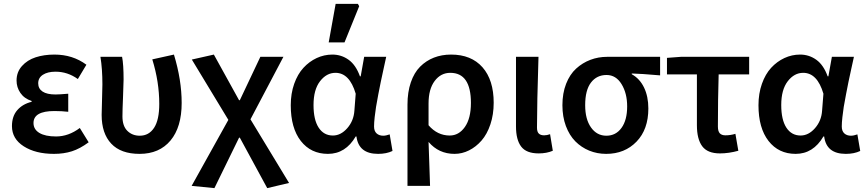

<svg xmlns="http://www.w3.org/2000/svg" viewBox="-20 -786 4491 996"><path d="M259.8 12.2Q164.6 12.2 103.3 -26.9Q42 -65.9 42 -131.8Q42 -183.1 69.8 -214.8Q97.7 -246.6 144 -257.8V-262.2Q105.5 -274.9 85.7 -304Q65.9 -333 65.9 -368.2Q65.9 -412.1 93.8 -443.4Q121.6 -474.6 165 -488.8Q208.5 -502.9 262.2 -502.9Q357.4 -502.9 428.2 -450.2L383.8 -376Q330.6 -414.1 268.1 -414.1Q227.1 -414.1 202.6 -398.2Q178.2 -382.3 178.2 -354Q178.2 -326.2 200.9 -311Q223.6 -295.9 268.1 -295.9Q286.1 -295.9 334 -299.8V-206.1Q300.8 -210 262.2 -210Q153.8 -210 153.8 -147.9Q153.8 -114.7 184.3 -96.4Q214.8 -78.1 271 -78.1Q335.4 -78.1 394 -122.1L439.9 -47.9Q395 -14.6 353 -1.2Q311 12.2 259.8 12.2Z M704.1 12.2Q606.9 12.2 557.1 -40.8Q507.3 -93.8 507.3 -189.9Q507.3 -216.8 509.3 -269.5Q511.2 -322.3 511.2 -348.1Q511.2 -429.2 501 -491.2H613.3Q621.1 -452.1 621.1 -373Q621.1 -351.1 618.2 -283.2Q615.2 -215.3 615.2 -182.1Q615.2 -132.3 640.6 -107.2Q666 -82 705.1 -82Q752.4 -82 779.3 -123Q806.2 -164.1 806.2 -247.1Q806.2 -361.3 770 -478L882.3 -502.9Q922.4 -371.1 922.4 -252Q922.4 -126.5 864.5 -57.1Q806.6 12.2 704.1 12.2Z M1092.3 189.9 974.1 178.2 1164.6 -164.1 975.1 -477.1 1089.4 -502.9 1220.2 -266.1H1224.1L1330.6 -491.2H1450.2L1279.3 -167L1479.5 163.1L1366.2 189.9L1224.1 -71.8H1220.2Z M1681.2 12.2Q1592.8 12.2 1540.5 -54.7Q1488.3 -121.6 1488.3 -240.2Q1488.3 -300.8 1506.1 -351.1Q1523.9 -401.4 1554 -434.1Q1584 -466.8 1622.8 -484.9Q1661.6 -502.9 1704.1 -502.9Q1751 -502.9 1788.6 -475.8Q1826.2 -448.7 1847.2 -390.1H1851.1L1869.1 -491.2H1983.4Q1980.5 -477.5 1970 -429.7Q1959.5 -381.8 1955.1 -360.4Q1950.7 -338.9 1942.6 -297.4Q1934.6 -255.9 1930.7 -231.4Q1926.8 -207 1923.6 -178.2Q1920.4 -149.4 1920.4 -129.9Q1920.4 -106 1933.6 -94Q1946.8 -82 1968.3 -82Q1981.9 -82 2001.5 -88.9L2016.1 -2.9Q1984.9 12.2 1941.4 12.2Q1840.3 12.2 1829.1 -78.1H1825.2Q1772.5 12.2 1681.2 12.2ZM1707 -83Q1748 -83 1781.5 -121.1Q1814.9 -159.2 1818.4 -211.9L1825.2 -299.8Q1793.5 -408.2 1720.2 -408.2Q1673.8 -408.2 1640.1 -364.5Q1606.4 -320.8 1606.4 -241.2Q1606.4 -164.6 1633.1 -123.8Q1659.7 -83 1707 -83ZM1685.1 -565.9 1721.2 -766.1H1836.4L1843.3 -753.9L1767.1 -565.9Z M2093.8 178.2V-243.2Q2093.8 -308.1 2111.1 -358.6Q2128.4 -409.2 2159.4 -440.2Q2190.4 -471.2 2231 -487.1Q2271.5 -502.9 2319.8 -502.9Q2424.8 -502.9 2482.9 -437Q2541 -371.1 2541 -252.9Q2541 -191.9 2523.9 -140.9Q2506.8 -89.8 2478 -56.9Q2449.2 -23.9 2413.1 -5.9Q2377 12.2 2337.9 12.2Q2255.9 12.2 2203.1 -49.8Q2204.6 -12.2 2207 61.8Q2209.5 135.7 2210.9 178.2ZM2313 -83Q2360.4 -83 2391.6 -127.4Q2422.9 -171.9 2422.9 -252Q2422.9 -408.2 2315.9 -408.2Q2266.6 -408.2 2234.9 -366Q2203.1 -323.7 2203.1 -249V-136.2Q2249 -83 2313 -83Z M2774.4 9.8Q2710.4 9.8 2683.6 -25.6Q2656.7 -61 2656.7 -129.9V-491.2H2773.4Q2765.6 -245.1 2765.6 -124Q2765.6 -102.5 2774.9 -93.3Q2784.2 -84 2802.7 -84Q2816.9 -84 2833.5 -89.8L2847.7 -3.9Q2815.9 9.8 2774.4 9.8Z M3124.5 12.2Q3077.6 12.2 3036.6 -4.6Q2995.6 -21.5 2964.6 -52.7Q2933.6 -84 2915.5 -132.3Q2897.5 -180.7 2897.5 -240.2Q2897.5 -302.2 2916.7 -351.3Q2936 -400.4 2968.8 -430.2Q3001.5 -460 3042.5 -475.6Q3083.5 -491.2 3129.4 -491.2H3404.3V-395Q3303.7 -403.8 3257.3 -404.8V-400.9Q3298.8 -377.9 3321 -331.8Q3343.3 -285.6 3343.3 -223.1Q3343.3 -114.7 3282 -51.3Q3220.7 12.2 3124.5 12.2ZM3233.4 -233.9Q3233.4 -302.2 3204.3 -349.6Q3175.3 -397 3126.5 -397Q3075.7 -397 3045.7 -357.7Q3015.6 -318.4 3015.6 -240.2Q3015.6 -167.5 3045.9 -124.8Q3076.2 -82 3125.5 -82Q3174.8 -82 3204.1 -122.6Q3233.4 -163.1 3233.4 -233.9Z M3714.8 9.8Q3650.4 9.8 3622.8 -27.3Q3595.2 -64.5 3595.2 -136.2V-399.9H3439.9V-485.8L3512.2 -491.2H3866.2V-399.9H3708Q3704.1 -270.5 3704.1 -129.9Q3704.1 -105 3713.9 -94.5Q3723.6 -84 3743.2 -84Q3769.5 -84 3794.9 -91.8L3810.1 -3.9Q3760.3 9.8 3714.8 9.8Z M4107.4 12.2Q4019 12.2 3966.8 -54.7Q3914.6 -121.6 3914.6 -240.2Q3914.6 -300.8 3932.4 -351.1Q3950.2 -401.4 3980.2 -434.1Q4010.3 -466.8 4049.1 -484.9Q4087.9 -502.9 4130.4 -502.9Q4177.2 -502.9 4214.8 -475.8Q4252.4 -448.7 4273.4 -390.1H4277.3L4295.4 -491.2H4409.7Q4406.7 -477.5 4396.2 -429.7Q4385.7 -381.8 4381.3 -360.4Q4377 -338.9 4368.9 -297.4Q4360.8 -255.9 4356.9 -231.4Q4353 -207 4349.9 -178.2Q4346.7 -149.4 4346.7 -129.9Q4346.7 -106 4359.9 -94Q4373 -82 4394.5 -82Q4408.2 -82 4427.7 -88.9L4442.4 -2.9Q4411.1 12.2 4367.7 12.2Q4266.6 12.2 4255.4 -78.1H4251.5Q4198.7 12.2 4107.4 12.2ZM4133.3 -83Q4174.3 -83 4207.8 -121.1Q4241.2 -159.2 4244.6 -211.9L4251.5 -299.8Q4219.7 -408.2 4146.5 -408.2Q4100.1 -408.2 4066.4 -364.5Q4032.7 -320.8 4032.7 -241.2Q4032.7 -164.6 4059.3 -123.8Q4085.9 -83 4133.3 -83Z"/></svg>

Font: Source Sans 3 Semibold
Style: Regular
Weight: 600
Designer: Paul D. Hunt
Foundry: Adobe
Version: Version 3.052;hotconv 1.1.0;makeotfexe 2.6.0